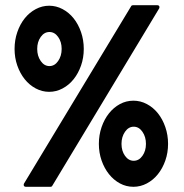

<svg xmlns="http://www.w3.org/2000/svg" viewBox="-20 -720 709 738"><path d="M79 -2Q74 -2 72 -5.5Q70 -9 72 -14L484 -696Q486 -700 491 -700H585Q590 -700 592 -696.5Q594 -693 592 -688L181 -6Q179 -2 174 -2ZM360 -167Q360 -201 370.5 -231.5Q381 -262 399 -284.5Q417 -307 441 -320Q465 -333 493 -333Q520 -333 544.5 -320Q569 -307 587 -284.5Q605 -262 615.5 -231.5Q626 -201 626 -167Q626 -133 615.5 -103Q605 -73 587 -50.5Q569 -28 544.5 -15Q520 -2 493 -2Q465 -2 441 -15Q417 -28 399 -50.5Q381 -73 370.5 -103Q360 -133 360 -167ZM447 -167Q447 -140 460.5 -121Q474 -102 494 -102Q514 -102 527.5 -121Q541 -140 541 -167Q541 -194 527.5 -213.5Q514 -233 494 -233Q474 -233 460.5 -213.5Q447 -194 447 -167ZM36 -532Q36 -566 46.5 -596.5Q57 -627 75 -649.5Q93 -672 117.5 -685Q142 -698 169 -698Q196 -698 220.5 -685Q245 -672 263 -649.5Q281 -627 291.5 -596.5Q302 -566 302 -532Q302 -498 291.5 -468Q281 -438 263 -415.5Q245 -393 220.5 -380Q196 -367 169 -367Q142 -367 117.5 -380Q93 -393 75 -415.5Q57 -438 46.5 -468Q36 -498 36 -532ZM123 -532Q123 -505 136.5 -485.5Q150 -466 170 -466Q190 -466 203.5 -485.5Q217 -505 217 -532Q217 -559 203.5 -578Q190 -597 170 -597Q150 -597 136.5 -578Q123 -559 123 -532Z"/></svg>

Font: RonaldsonGothic
Style: Regular
Weight: 400
Designer: Mr. Robertson for MacKellar, Smiths & Jordan Co. Philadelphia
Foundry: CAT-Fonts Peter Wiegel
Version: Version 1.000